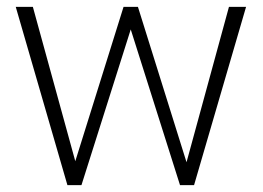

<svg xmlns="http://www.w3.org/2000/svg" viewBox="-20 -541 769 561"><path d="M525 -67 649 -521H699L547 0H506L362 -455L218 0H177L26 -521H76L200 -70L341 -521H383Z"/></svg>

Font: Freesentation 2 ExtraLight
Style: Regular
Weight: 260
Designer: glyphs from Roboto by Christian Robertson / Hangul glyphs from Noto Sans CJK(Source Han Sans) by Jang Soo-young and Kang
Foundry: PT&
Version: Version 2.001